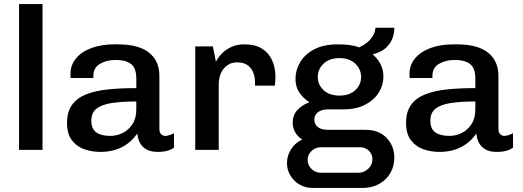

<svg xmlns="http://www.w3.org/2000/svg" viewBox="-20 -740 2584 948"><path d="M74 0V-720H190V0Z M475 10Q434 10 396.5 -3Q359 -16 335 -47.5Q311 -79 311 -133Q311 -188 335.5 -222Q360 -256 405 -274Q450 -292 513 -298.5Q576 -305 653 -305V-353Q653 -403 627.5 -423.5Q602 -444 550 -444Q507 -444 474 -425Q441 -406 441 -365V-355H329Q328 -359 328 -364.5Q328 -370 328 -375Q328 -419 355.5 -452Q383 -485 432 -503Q481 -521 544 -521H561Q665 -521 716 -480Q767 -439 767 -365V-104Q767 -85 776 -77Q785 -69 796 -69Q806 -69 817.5 -73Q829 -77 839 -82V-11Q826 -1 806 4.5Q786 10 758 10Q725 10 703.5 -2Q682 -14 671 -34.5Q660 -55 658 -81Q629 -38 583 -14Q537 10 475 10ZM525 -69Q557 -69 586 -83.5Q615 -98 634 -127Q653 -156 653 -200V-239Q583 -239 533 -231.5Q483 -224 457 -204Q431 -184 431 -144Q431 -104 455 -86.5Q479 -69 525 -69Z M944 0V-511H1031L1046 -436Q1048 -439 1056 -452Q1064 -465 1081 -481Q1098 -497 1124 -509Q1150 -521 1187 -521Q1240 -521 1273.5 -500Q1307 -479 1323.5 -442.5Q1340 -406 1340 -359Q1340 -348 1339 -336.5Q1338 -325 1337 -317H1239V-337Q1239 -358 1231 -380Q1223 -402 1204 -417Q1185 -432 1151 -432Q1126 -432 1108.5 -421.5Q1091 -411 1080 -395Q1069 -379 1064.5 -360.5Q1060 -342 1060 -326V0Z M1523 188Q1488 188 1459.5 171.5Q1431 155 1414 127Q1397 99 1397 65Q1397 29 1417 -3Q1437 -35 1472 -51Q1450 -65 1437.5 -87Q1425 -109 1425 -134Q1425 -171 1448 -196.5Q1471 -222 1508 -235Q1477 -255 1458 -283Q1439 -311 1439 -351Q1439 -394 1462 -433Q1485 -472 1531.5 -496.5Q1578 -521 1649 -521Q1680 -521 1706.5 -517.5Q1733 -514 1753 -506Q1792 -524 1812 -549.5Q1832 -575 1834 -603H1927Q1927 -570 1914.5 -543Q1902 -516 1878.5 -498Q1855 -480 1823 -473L1822 -470Q1845 -450 1859 -423Q1873 -396 1873 -363Q1873 -319 1849.5 -282Q1826 -245 1782 -222.5Q1738 -200 1676 -200H1599Q1568 -200 1550 -186Q1532 -172 1532 -149Q1532 -127 1549 -113Q1566 -99 1599 -99H1785Q1851 -99 1889 -59Q1927 -19 1927 39Q1927 80 1907.5 114Q1888 148 1852.5 168Q1817 188 1770 188ZM1565 113H1748Q1777 113 1798 93.5Q1819 74 1819 46Q1819 22 1801.5 4.5Q1784 -13 1758 -13H1565Q1537 -13 1518 5.5Q1499 24 1499 50Q1499 75 1518 94Q1537 113 1565 113ZM1656 -268Q1706 -268 1734.5 -295Q1763 -322 1763 -360Q1763 -398 1734.5 -425.5Q1706 -453 1656 -453Q1606 -453 1577.5 -425.5Q1549 -398 1549 -360Q1549 -322 1577.5 -295Q1606 -268 1656 -268Z M2149 10Q2108 10 2070.5 -3Q2033 -16 2009 -47.5Q1985 -79 1985 -133Q1985 -188 2009.5 -222Q2034 -256 2079 -274Q2124 -292 2187 -298.5Q2250 -305 2327 -305V-353Q2327 -403 2301.5 -423.5Q2276 -444 2224 -444Q2181 -444 2148 -425Q2115 -406 2115 -365V-355H2003Q2002 -359 2002 -364.5Q2002 -370 2002 -375Q2002 -419 2029.5 -452Q2057 -485 2106 -503Q2155 -521 2218 -521H2235Q2339 -521 2390 -480Q2441 -439 2441 -365V-104Q2441 -85 2450 -77Q2459 -69 2470 -69Q2480 -69 2491.5 -73Q2503 -77 2513 -82V-11Q2500 -1 2480 4.5Q2460 10 2432 10Q2399 10 2377.5 -2Q2356 -14 2345 -34.5Q2334 -55 2332 -81Q2303 -38 2257 -14Q2211 10 2149 10ZM2199 -69Q2231 -69 2260 -83.5Q2289 -98 2308 -127Q2327 -156 2327 -200V-239Q2257 -239 2207 -231.5Q2157 -224 2131 -204Q2105 -184 2105 -144Q2105 -104 2129 -86.5Q2153 -69 2199 -69Z"/></svg>

Font: Chivo Medium Medium
Style: Regular
Weight: 500
Version: Version 2.002